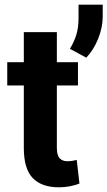

<svg xmlns="http://www.w3.org/2000/svg" viewBox="-20 -796 462 826"><path d="M224.6 -657.7V-528.3H315.4V-428.2H224.6V-159.7Q224.6 -127.9 236.6 -115.2Q248.5 -102.5 269 -102.5Q281.2 -102.5 290 -103.8Q298.8 -105 310.1 -107.9L321.8 -6.3Q302.7 1 280.5 5.4Q258.3 9.8 233.4 9.8Q159.2 9.8 120.8 -30Q82.5 -69.8 82.5 -159.2V-428.2H11.2V-528.3H82.5V-657.7ZM421.9 -725.1Q421.9 -677.7 402.1 -628.9Q382.3 -580.1 351.1 -547.9L280.8 -585.9Q299.3 -616.7 308.6 -647.2Q317.9 -677.7 317.9 -718.3V-775.9H421.9Z"/></svg>

Font: Roboto Web
Style: Bold
Weight: 700
Designer: Google
Version: Version 1.200310; 2013